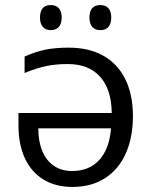

<svg xmlns="http://www.w3.org/2000/svg" viewBox="-20 -736 606 766"><path d="M53.7 -235.4V-285.2H425.8Q424.8 -379.4 379.4 -429.9Q334 -480.5 250 -480.5Q204.1 -480.5 165.5 -472.7Q127 -464.8 78.1 -444.8V-510.3Q121.6 -529.8 160.9 -537.8Q200.2 -545.9 254.4 -545.9Q335 -545.9 392.3 -513.7Q449.7 -481.4 480 -419.9Q510.3 -358.4 510.3 -272.5Q510.3 -188.5 482.2 -124.8Q454.1 -61 399.7 -25.6Q345.2 9.8 269 9.8Q202.1 9.8 153.8 -19.5Q105.5 -48.8 79.6 -104Q53.7 -159.2 53.7 -235.4ZM422.9 -224.1H132.8Q132.8 -171.4 148.9 -133.1Q165 -94.7 195.3 -74.2Q225.6 -53.7 267.6 -53.7Q335.9 -53.7 376.2 -97.9Q416.5 -142.1 422.9 -224.1ZM336.9 -666Q336.9 -715.8 380.4 -715.8Q401.4 -715.8 412.6 -703.1Q423.8 -690.4 423.8 -666Q423.8 -641.6 412.6 -628.7Q401.4 -615.7 380.4 -615.7Q359.4 -615.7 348.1 -628.7Q336.9 -641.6 336.9 -666ZM139.6 -666Q139.6 -715.8 182.6 -715.8Q203.6 -715.8 214.8 -703.1Q226.1 -690.4 226.1 -666Q226.1 -641.6 214.8 -628.7Q203.6 -615.7 182.6 -615.7Q162.1 -615.7 150.9 -628.7Q139.6 -641.6 139.6 -666Z"/></svg>

Font: Viking Open Sans
Style: Regular
Weight: 400
Foundry: Ascender Corporation
Version: Version 2.001